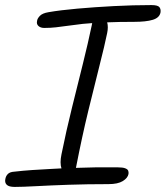

<svg xmlns="http://www.w3.org/2000/svg" viewBox="-32 -725 652 756"><path d="M142 -615Q128 -615 119.5 -622.5Q111 -630 114 -643Q115 -652 125 -662.5Q135 -673 159 -677Q205 -685 272.5 -691Q340 -697 416 -701Q492 -705 564 -705Q589 -705 595.5 -697Q602 -689 600 -676Q596 -655 569.5 -647Q543 -639 497 -639Q435 -639 390 -637Q395 -619 390 -595Q380 -546 360 -467.5Q340 -389 315.5 -288Q291 -187 268 -69Q267 -66 267 -64Q303 -65 342 -66Q386 -66 433 -66Q451 -66 460.5 -62.5Q470 -59 472.5 -53.5Q475 -48 474 -40Q471 -24 451.5 -12Q432 0 395 0Q311 0 238.5 2.5Q166 5 111 8Q56 11 26 11Q3 11 -5.5 2.5Q-14 -6 -11 -20Q-9 -32 -1 -40Q7 -48 24 -49Q58 -53 95 -55.5Q132 -58 172 -60Q191 -61 210 -62Q203 -83 210 -117Q229 -211 251.5 -301.5Q274 -392 294.5 -474.5Q315 -557 329 -624Q330 -629 331 -634Q311 -632 294 -631Q260 -627 235 -623.5Q210 -620 188.5 -617.5Q167 -615 142 -615Z"/></svg>

Font: Shantell Sans Light Light
Style: Italic
Weight: 300
Italic angle: -11°
Version: Version 1.008;[ac192a2d6]